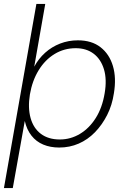

<svg xmlns="http://www.w3.org/2000/svg" viewBox="-32 -738 646 976"><path d="M-12 218 153 -718H198L142 -399Q164 -440 197.5 -470Q231 -500 273.5 -516.5Q316 -533 364 -533Q434 -533 479 -498Q524 -463 542 -402.5Q560 -342 547 -264Q538 -203 512.5 -153Q487 -103 450.5 -65.5Q414 -28 368 -8Q322 12 269 12Q224 12 188 -3Q152 -18 128 -48.5Q104 -79 94 -123L33 218ZM272 -29Q327 -29 374.5 -57.5Q422 -86 455 -138.5Q488 -191 500 -264Q512 -334 496.5 -385.5Q481 -437 444 -465Q407 -493 353 -493Q294 -493 245.5 -463.5Q197 -434 164.5 -381Q132 -328 120 -258Q109 -190 123.5 -138Q138 -86 176 -57.5Q214 -29 272 -29Z"/></svg>

Font: DM Sans 10pt ExtraLight
Style: Italic
Weight: 250
Italic angle: -10°
Version: Version 4.004;gftools[0.9.30]